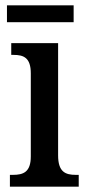

<svg xmlns="http://www.w3.org/2000/svg" viewBox="-20 -697 327 717"><path d="M6 -614H255V-677H6ZM17 0H274V-44H263C224 -44 197 -55 197 -117V-536H22V-492H31C69 -492 95 -481 95 -423V-113C95 -54 67 -44 28 -44H17Z"/></svg>

Font: Noto Serif Myanmar Condensed Medium
Style: Regular
Weight: 500
Width: 3
Designer: Ben Mitchell and the Monotype Design Team
Foundry: Monotype Imaging Inc.
Version: Version 2.106